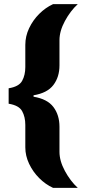

<svg xmlns="http://www.w3.org/2000/svg" viewBox="-20 -763 418 933"><path d="M238 150Q201 133 170.5 102.5Q140 72 121.5 33Q103 -6 103 -47V-156Q103 -195 87.5 -223Q72 -251 22 -259V-334Q72 -342 87.5 -370Q103 -398 103 -437V-545Q103 -587 121.5 -626Q140 -665 170.5 -695.5Q201 -726 238 -743H358Q322 -710 295.5 -661Q269 -612 269 -568V-445Q269 -389 239.5 -350Q210 -311 143 -300V-293Q210 -282 239.5 -243Q269 -204 269 -147V-25Q269 19 295.5 68Q322 117 358 150Z"/></svg>

Font: Saira ExtraBold
Style: Regular
Weight: 800
Designer: Hector Gatti with collaboration of the Omnibus-Type team
Foundry: Omnibus-Type
Version: Version 1.100; ttfautohint (v1.8.3)